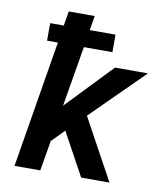

<svg xmlns="http://www.w3.org/2000/svg" viewBox="-82 -805 765 874"><g transform="rotate(10 300.0 -367.5)"><path d="M44 0 141 -587H91V-668H154L165 -735H285L274 -668H393V-587H261L214 -308L417 -520H569L329 -282L483 0H352L244 -198L187 -140L163 0Z"/></g></svg>

Font: Iosevka SS04 Extended Oblique
Style: Bold
Weight: 700
Width: 7
Italic angle: -9°
Monospace: yes
Designer: Belleve Invis
Foundry: Belleve Invis
Version: Version 19.0.0; ttfautohint (v1.8.4)